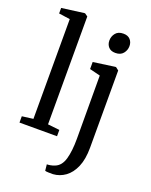

<svg xmlns="http://www.w3.org/2000/svg" viewBox="-189 -917 986 1257"><g transform="rotate(20 304.0 -288.0)"><path d="M97.5 -54V-749L19.5 -760V-798.5L174.5 -819H179L199.5 -804.5V-53L281.5 -44V0H20V-44ZM334.5 -487.5V-536.5L484.5 -557.5H490L510.5 -541.5V-3.5Q510.5 77 487.5 130.5Q464.5 184 426 211.8Q387.5 239.5 341 242.5Q331.5 243 311 242.2Q290.5 241.5 286 239L281.5 195.5Q289 196 304.5 193.5Q320 191 336.5 184Q377.5 168 393.5 112.8Q409.5 57.5 409.5 -29L408.5 -469ZM452.5 -643Q421.5 -643 405.2 -661.2Q389 -679.5 389 -706.5Q389 -735.5 407 -757.8Q425 -780 460.5 -780H461.5Q492.5 -780 509 -761.8Q525.5 -743.5 525.5 -716.5Q525.5 -687.5 507.2 -665.2Q489 -643 453.5 -643Z"/></g></svg>

Font: Merriweather Text
Style: Regular
Weight: 400
Designer: Eben Sorkin
Foundry: Eben Sorkin
Version: Version 2.100; ttfautohint (v1.7.19-72a1) -l 8 -r 50 -G 200 